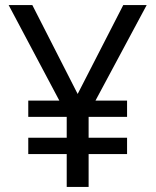

<svg xmlns="http://www.w3.org/2000/svg" viewBox="-20 -734 612 754"><path d="M285 -365 464 -714H556L355 -339H479V-275H328V-193H479V-129H328V0H242V-129H91V-193H242V-275H91V-339H213L14 -714H107Z"/></svg>

Font: Noto Sans Mayan Numerals
Style: Regular
Weight: 400
Designer: Monotype Design Team
Foundry: Monotype Imaging Inc.
Version: Version 2.001; ttfautohint (v1.8.4.7-5d5b)